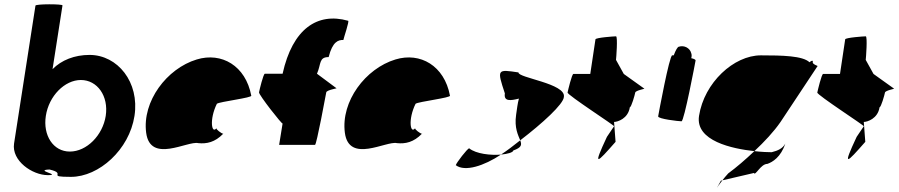

<svg xmlns="http://www.w3.org/2000/svg" viewBox="-20 -810 4156 888"><path d="M45 -146C33 -66 130 0 201 0C268 0 135 -23 209 -26C294 -6 189 8 308 8C438 8 578 -118 602 -274C626 -430 524 -556 394 -556C325 -556 264 -532 223 -490L269 -785C270 -792 145 -792 144 -784ZM192 -274C206 -366 279 -440 354 -440C430 -440 483 -366 469 -274C455 -184 381 -109 303 -109C226 -109 178 -184 192 -274Z M656 -196C675 -52 848 -160 897 -148C936 -144 974 -152 1012 -191C1004 -193 978 -212 981 -217C959 -188 947 -257 983 -330C995 -340 1150 -358 1142 -368C1116 -506 1005 -570 890 -535C751 -493 637 -341 656 -196ZM981 -218V-217ZM1013 -192 1012 -191C1014 -191 1014 -191 1013 -190Z M1178 -383C1176 -372 1286 -232 1287 -239L1271 -140H1437C1444 -140 1487 -372 1489 -383C1491 -394 1544 -402 1536 -402L1446 -469C1466 -514 1454 -546 1500 -546C1518 -618 1545 -626 1568 -625C1570 -636 1597 -714 1590 -714C1448 -754 1333 -677 1287 -469H1205C1198 -469 1180 -394 1178 -383Z M1575 -196C1594 -52 1767 -160 1816 -148C1855 -144 1893 -152 1931 -191C1923 -193 1897 -212 1900 -217C1878 -188 1866 -257 1902 -330C1914 -340 2069 -358 2061 -368C2035 -506 1924 -570 1809 -535C1670 -493 1556 -341 1575 -196ZM1900 -218V-217ZM1932 -192 1931 -191C1933 -191 1933 -191 1932 -190Z M2088 -46C2130 -14 2219 -43 2297 -95C2250 -91 2182 -98 2150 -124C2142 -124 2090 -56 2088 -46ZM2315 -378C2309 -340 2341 -344 2380 -354C2374 -333 2371 -306 2367 -279C2358 -218 2377 -184 2386 -161C2488 -239 2587 -329 2588 -362C2598 -424 2374 -450 2378 -475C2279 -490 2278 -490 2315 -378ZM2297 -95C2328 -98 2353 -105 2354 -114C2393 -128 2394 -140 2386 -161C2356 -137 2326 -114 2297 -95Z M2605 -382C2603 -371 2828 -226 2820 -226L2787 -177C2720 -34 2739 -54 2827 -154L2820 -246C2836 -246 2885 -261 2893 -314C2900 -314 2916 -371 2918 -382C2920 -392 2967 -400 2960 -400L2865 -468L2829 -533C2830 -540 2838 -642 2829 -642C2820 -642 2735 -636 2734 -628L2710 -468H2632C2625 -468 2607 -392 2605 -382Z M3024 -272C3022 -260 3119 -249 3132 -249C3144 -249 3195 -518 3197 -530C3198 -534 3190 -538 3177 -541C3179 -548 3180 -556 3177 -564C3171 -588 3144 -602 3120 -594C3114 -594 3105 -578 3096 -554H3089C3076 -554 3026 -284 3024 -272Z M3213 -274C3195 -158 3367 -122 3469 -111C3515 -154 3559 -201 3590 -246L3761 -504C3768 -504 3737 -512 3739 -522C3741 -533 3733 -530 3724 -522C3693 -552 3598 -554 3499 -554C3374 -554 3237 -428 3213 -274ZM3314 26C3287 76 3291 62 3321 24ZM3321 24 3467 -10C3473 6 3498 -52 3529 -52C3553 -60 3592 -84 3612 -146C3601 -124 3578 -113 3549 -106C3534 -106 3503 -107 3469 -111C3428 -72 3386 -36 3348 -8C3337 4 3328 15 3321 24Z M3760 -382C3758 -371 3983 -226 3975 -226L3942 -177C3875 -34 3894 -54 3982 -154L3975 -246C3991 -246 4040 -261 4048 -314C4055 -314 4071 -371 4073 -382C4075 -392 4122 -400 4115 -400L4020 -468L3984 -533C3985 -540 3993 -642 3984 -642C3975 -642 3890 -636 3889 -628L3865 -468H3787C3780 -468 3762 -392 3760 -382Z"/></svg>

Font: Ampere
Style: SCCndIta
Weight: 400
Version: Version 1